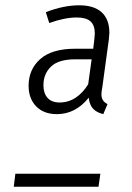

<svg xmlns="http://www.w3.org/2000/svg" viewBox="-20 -705 497 725"><path d="M88 -381Q88 -443 132 -482Q176 -521 264 -521H332L336 -554Q338 -572 338 -578Q338 -610 321.5 -624.5Q305 -639 270 -639Q224 -639 166 -618L153 -659Q220 -685 279 -685Q335 -685 364 -658.5Q393 -632 393 -581Q393 -574 391 -556L366 -373Q363 -360 363 -348Q363 -323 386 -312L370 -274Q345 -280 331.5 -294.5Q318 -309 315 -336Q265 -274 195 -274Q145 -274 116.5 -303.5Q88 -333 88 -381ZM313 -387 326 -481H264Q201 -481 172.5 -453.5Q144 -426 144 -383Q144 -353 159.5 -335.5Q175 -318 205 -318Q238 -318 265.5 -336Q293 -354 313 -387ZM32 0 38 -49H359L352 0Z"/></svg>

Font: Fira Sans Condensed Light
Style: Italic
Weight: 300
Width: 3
Italic angle: -8°
Designer: Carrois Corporate & Edenspiekermann AG
Foundry: Carrois Corporate GbR & Edenspiekermann AG
Version: Version 4.203